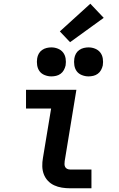

<svg xmlns="http://www.w3.org/2000/svg" viewBox="-20 -1013 640 1033"><path d="M357 0Q335 0 313 -3.5Q291 -7 271.5 -16Q252 -25 237.5 -40.5Q223 -56 215.5 -76Q208 -96 207.5 -118.5Q207 -141 211 -163L255 -429H120V-530H391L328 -146Q327 -138 327 -130Q327 -122 330.5 -115Q334 -108 341.5 -104.5Q349 -101 357 -101H472V0ZM456 -602Q438 -602 420.5 -609Q403 -616 393 -629.5Q383 -643 380 -661.5Q377 -680 380 -699Q382 -712 388.5 -724Q395 -736 406.5 -744Q418 -752 431 -755Q444 -758 456 -758Q475 -758 492 -751Q509 -744 519.5 -730.5Q530 -717 533 -698.5Q536 -680 533 -661Q530 -648 523.5 -636Q517 -624 506 -616Q495 -608 482 -605Q469 -602 456 -602ZM256 -602Q238 -602 220.5 -609Q203 -616 193 -629.5Q183 -643 180 -661.5Q177 -680 180 -699Q182 -712 188.5 -724Q195 -736 206.5 -744Q218 -752 231 -755Q244 -758 256 -758Q275 -758 292 -751Q309 -744 319.5 -730.5Q330 -717 333 -698.5Q336 -680 333 -661Q330 -648 323.5 -636Q317 -624 306 -616Q295 -608 282 -605Q269 -602 256 -602ZM357 -786 302 -844 466 -993 538 -917Z"/></svg>

Font: Iosevka Curly Slab Extended
Style: Bold Italic
Weight: 700
Width: 7
Italic angle: -9°
Monospace: yes
Designer: Belleve Invis
Foundry: Belleve Invis
Version: Version 11.0.0; ttfautohint (v1.8.3)